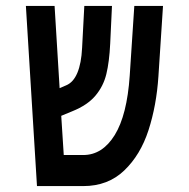

<svg xmlns="http://www.w3.org/2000/svg" viewBox="-20 -629 640 649"><path d="M67.5 -609H164.5L181.5 -331L203.5 -340.5Q228 -350.5 241.5 -382.8Q255 -415 257.5 -467L265 -609H358.5L352.5 -481.5Q349.5 -420 339.5 -378.8Q329.5 -337.5 302.5 -305.5Q275.5 -273.5 224.5 -253L187 -237.5L195.5 -105H261.5Q326 -105 367.8 -172.5Q409.5 -240 418.5 -373.5L434 -609H531L515.5 -371Q509 -272.5 482 -189Q455 -105.5 400 -52.8Q345 0 261.5 0H105Z"/></svg>

Font: JuliaMono Medium
Style: Regular
Weight: 500
Monospace: yes
Designer: cormullion
Foundry: corm
Version: Version 0.054; ttfautohint (v1.8.4)